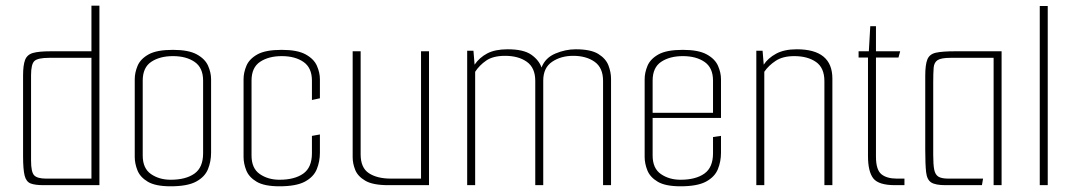

<svg xmlns="http://www.w3.org/2000/svg" viewBox="-20 -650 3765 674"><path d="M133 0Q103 0 87.5 -6Q72 -12 66.5 -33.5Q61 -55 61 -102V-385Q61 -421 68 -439.5Q75 -458 95.5 -464Q116 -470 158 -470H301V-630H329V0ZM301 -23V-447H153Q113 -447 101 -436Q89 -425 89 -386V-86Q89 -46 100 -34.5Q111 -23 142 -23Z M579 4Q526 4 499 -12Q472 -28 462.5 -52Q453 -76 453 -99V-372Q453 -395 463 -419Q473 -443 501.5 -459Q530 -475 587 -475Q642 -475 671 -459Q700 -443 710.5 -419Q721 -395 721 -372V-114Q721 -83 710 -56Q699 -29 668.5 -12.5Q638 4 579 4ZM579 -19Q632 -19 662.5 -40.5Q693 -62 693 -112V-367Q693 -412 663.5 -432.5Q634 -453 587 -453Q541 -453 511 -433Q481 -413 481 -367V-104Q481 -59 510 -39Q539 -19 579 -19Z M961 4Q908 4 881 -12Q854 -28 844.5 -52Q835 -76 835 -99V-372Q835 -395 845 -419Q855 -443 883.5 -459Q912 -475 969 -475Q1024 -475 1053 -459Q1082 -443 1092.5 -419Q1103 -395 1103 -372V-305L1075 -299V-367Q1075 -412 1045.5 -432.5Q1016 -453 969 -453Q923 -453 893 -433Q863 -413 863 -367V-104Q863 -59 892 -39Q921 -19 961 -19Q1014 -19 1044.5 -40.5Q1075 -62 1075 -112V-173L1103 -178V-114Q1103 -83 1092 -56Q1081 -29 1050.5 -12.5Q1020 4 961 4Z M1343 0Q1289 0 1262.5 -15.5Q1236 -31 1227 -53.5Q1218 -76 1218 -98V-470H1246V-108Q1246 -61 1275 -42Q1304 -23 1352 -23H1458V-470H1486V0Z M1620 0V-472H1642L1646 -423Q1663 -448 1690.5 -462.5Q1718 -477 1762 -477Q1818 -477 1845 -458Q1872 -439 1881 -413Q1894 -447 1929.5 -462Q1965 -477 2001 -477Q2054 -477 2080.5 -460.5Q2107 -444 2116 -420Q2125 -396 2125 -374V0H2097V-366Q2097 -412 2067.5 -433Q2038 -454 1992 -454Q1949 -454 1918 -433Q1887 -412 1887 -367V0H1859V-366Q1859 -412 1829.5 -433Q1800 -454 1753 -454Q1711 -454 1687 -437.5Q1663 -421 1648 -398V0Z M2369 4Q2316 4 2289 -12Q2262 -28 2252.5 -52Q2243 -76 2243 -99V-372Q2243 -395 2253 -419Q2263 -443 2291.5 -459Q2320 -475 2377 -475Q2432 -475 2461 -459Q2490 -443 2500.5 -419Q2511 -395 2511 -372V-236H2271V-104Q2271 -59 2300 -39Q2329 -19 2369 -19Q2422 -19 2452.5 -40.5Q2483 -62 2483 -112V-169L2511 -173V-114Q2511 -83 2500 -56Q2489 -29 2458.5 -12.5Q2428 4 2369 4ZM2271 -367V-254H2483V-367Q2483 -412 2453.5 -432.5Q2424 -453 2377 -453Q2331 -453 2301 -433Q2271 -413 2271 -367Z M2635 -472H2657L2661 -423Q2676 -446 2704.5 -461.5Q2733 -477 2777 -477Q2902 -477 2902 -374V0H2874V-365Q2874 -412 2844.5 -432.5Q2815 -453 2768 -453Q2728 -453 2703 -436.5Q2678 -420 2663 -398V0H2635Z M3122 0Q3064 0 3045.5 -24Q3027 -48 3027 -102V-448H2994V-470H3030L3035 -558H3055V-470H3140L3134 -448H3055V-100Q3055 -54 3074 -38.5Q3093 -23 3128 -23H3155V0Z M3299 0Q3264 0 3249 -9.5Q3234 -19 3231 -46Q3228 -73 3228 -125V-384Q3228 -423 3235.5 -441.5Q3243 -460 3265.5 -465Q3288 -470 3333 -470H3496V0H3468V-447H3317Q3284 -447 3271.5 -439Q3259 -431 3257.5 -412Q3256 -393 3256 -360V-106Q3256 -72 3259.5 -54.5Q3263 -37 3274 -30Q3285 -23 3309 -23H3431L3427 0Z M3630 -629H3658V0H3630Z"/></svg>

Font: Smooch Sans ExtraLight
Style: Regular
Weight: 200
Designer: Robert E. Leuschke
Foundry: Robert E. Leuschke
Version: Version 1.010; ttfautohint (v1.8.3)